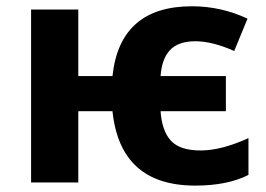

<svg xmlns="http://www.w3.org/2000/svg" viewBox="-20 -576 840 606"><path d="M486.8 -335.9H692.9V-225.1H486.8Q491.2 -162.6 519.5 -131.8Q547.9 -101.1 613.3 -101.1Q678.7 -101.1 764.2 -140.1V-23.9Q697.8 9.8 596.2 9.8Q359.4 9.8 335 -225.1H227.1V0H78.1V-545.9H227.1V-335.9H335Q358.4 -556.2 585.9 -556.2Q677.7 -556.2 761.2 -517.1L719.2 -415Q650.4 -445.8 596.7 -445.8Q543 -445.8 516.8 -418.2Q490.7 -390.6 486.8 -335.9Z"/></svg>

Font: OpenSans-Bold
Style: Bold
Weight: 700
Foundry: Ascender Corporation
Version: Version 1.10